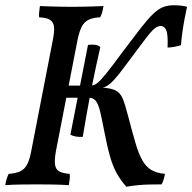

<svg xmlns="http://www.w3.org/2000/svg" viewBox="-24 -702 732 731"><path d="M-4 3Q-2 -11 1.5 -21.5Q5 -32 9 -40Q36 -42 52.5 -49.5Q69 -57 79 -75.5Q89 -94 95 -127L177 -549Q184 -583 181.5 -601Q179 -619 165.5 -627Q152 -635 125 -636Q124 -644 125 -655Q126 -666 128 -679Q147 -678 166.5 -677.5Q186 -677 207 -676.5Q228 -676 249 -676Q271 -676 291 -676.5Q311 -677 330.5 -677.5Q350 -678 370 -679Q368 -666 365 -655Q362 -644 357 -636Q331 -635 314 -627Q297 -619 287.5 -601Q278 -583 271 -549L189 -127Q183 -94 185.5 -75.5Q188 -57 201.5 -49.5Q215 -42 241 -40Q243 -32 241.5 -21.5Q240 -11 238 3Q208 1 177 0.5Q146 0 117 0Q88 0 55 0.5Q22 1 -4 3ZM457 9Q435 -16 420 -43Q405 -70 394 -109.5Q383 -149 371 -212Q363 -255 356.5 -280.5Q350 -306 340.5 -318Q331 -330 313 -330H213L222 -376H322Q335 -376 348 -387Q361 -398 383.5 -426Q406 -454 444 -506Q486 -562 513 -596.5Q540 -631 559.5 -649.5Q579 -668 597 -675Q615 -682 638 -682Q651 -682 665 -680.5Q679 -679 688 -676Q683 -653 678.5 -629Q674 -605 670.5 -580Q667 -555 665 -530Q653 -526 638.5 -523.5Q624 -521 614 -521Q616 -571 609 -587Q602 -603 588 -603Q576 -603 563.5 -592.5Q551 -582 531.5 -556.5Q512 -531 478 -485Q447 -443 428 -419Q409 -395 396.5 -384.5Q384 -374 374 -370.5Q364 -367 352 -365L359 -369Q397 -367 415.5 -358Q434 -349 443.5 -326Q453 -303 464 -259Q480 -198 492 -157Q504 -116 518 -91.5Q532 -67 552 -55Q572 -43 604 -40Q603 -35 601.5 -28Q600 -21 597.5 -14Q595 -7 591 0Q565 0 543.5 0.5Q522 1 501 3Q480 5 457 9ZM291 -181Q278 -180 266 -182Q254 -184 244 -189L311 -531Q325 -533 337.5 -531.5Q350 -530 358 -523Q351 -493 341.5 -448.5Q332 -404 322 -355Q313 -306 304.5 -259.5Q296 -213 291 -181Z"/></svg>

Font: Vollkorn
Style: Italic
Weight: 400
Italic angle: -11°
Designer: Friedrich Althausen
Foundry: Friedrich Althausen
Version: Version 5.001